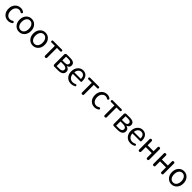

<svg xmlns="http://www.w3.org/2000/svg" viewBox="911 -3257 5970 5970"><g transform="rotate(45 3896.5 -272.0)"><path d="M306 13Q195 13 125 -62Q51 -139 51 -271Q51 -401 130 -482Q203 -557 313 -557Q387 -557 445 -514Q472 -492 450 -464Q425 -431 392 -458Q356 -481 316 -481Q242 -481 194 -422.5Q146 -364 146 -270.5Q146 -177 192.5 -120Q239 -63 314 -63Q363 -63 410 -93Q442 -117 464 -83Q481 -55 455 -35Q388 13 306 13Z M788 13Q683 13 612 -62Q536 -141 536 -271.5Q536 -402 612 -482Q683 -557 788 -557Q894 -557 964 -482Q1040 -401 1040 -271Q1040 -141 964 -62Q893 13 788 13ZM788 -63Q859 -63 902.5 -120Q946 -177 946 -271Q946 -365 902 -423Q860 -481 788 -481Q718 -481 674.5 -423Q631 -365 631 -271Q631 -177 674 -120Q717 -63 788 -63Z M1394 13Q1289 13 1218 -62Q1142 -141 1142 -271.5Q1142 -402 1218 -482Q1289 -557 1394 -557Q1500 -557 1570 -482Q1646 -401 1646 -271Q1646 -141 1570 -62Q1499 13 1394 13ZM1394 -63Q1465 -63 1508.5 -120Q1552 -177 1552 -271Q1552 -365 1508 -423Q1466 -481 1394 -481Q1324 -481 1280.5 -423Q1237 -365 1237 -271Q1237 -177 1280 -120Q1323 -63 1394 -63Z M1935 0Q1889 0 1889 -45V-469H1744Q1707 -469 1707 -506Q1707 -543 1744 -543H1935H2126Q2163 -543 2163 -506Q2163 -469 2126 -469H1980V-45Q1980 0 1935 0Z M2334 0Q2311 0 2297 -14Q2283 -28 2283 -51V-485Q2283 -511 2299 -527Q2315 -543 2341 -543H2492Q2692 -543 2692 -405Q2692 -316 2601 -290V-285Q2652 -273 2681 -244Q2715 -210 2715 -156Q2715 -77 2655 -37Q2599 0 2500 0H2391ZM2373 -65H2431H2490Q2625 -65 2625 -161Q2625 -203 2589 -226Q2553 -250 2484 -250H2373ZM2373 -315H2476Q2602 -315 2602 -397Q2602 -478 2482 -478H2427H2373Z M3069 13Q2957 13 2885 -62Q2809 -141 2809 -271Q2809 -398 2884 -480Q2955 -557 3054 -557Q3156 -557 3214 -488Q3270 -420 3270 -302Q3270 -290 3268 -270Q3266 -250 3243 -250H3083H2900Q2904 -163 2953.5 -111.5Q3003 -60 3080 -60Q3137 -60 3185 -85Q3216 -102 3233 -72Q3248 -43 3223 -28Q3151 13 3069 13ZM2899 -315H3044H3190Q3190 -397 3154.5 -440.5Q3119 -484 3055 -484Q2995 -484 2952 -440Q2907 -393 2899 -315Z M3558 0Q3512 0 3512 -45V-469H3367Q3330 -469 3330 -506Q3330 -543 3367 -543H3558H3749Q3786 -543 3786 -506Q3786 -469 3749 -469H3603V-45Q3603 0 3558 0Z M4105 13Q3994 13 3924 -62Q3850 -139 3850 -271Q3850 -401 3929 -482Q4002 -557 4112 -557Q4186 -557 4244 -514Q4271 -492 4249 -464Q4224 -431 4191 -458Q4155 -481 4115 -481Q4041 -481 3993 -422.5Q3945 -364 3945 -270.5Q3945 -177 3991.5 -120Q4038 -63 4113 -63Q4162 -63 4209 -93Q4241 -117 4263 -83Q4280 -55 4254 -35Q4187 13 4105 13Z M4554 0Q4508 0 4508 -45V-469H4363Q4326 -469 4326 -506Q4326 -543 4363 -543H4554H4745Q4782 -543 4782 -506Q4782 -469 4745 -469H4599V-45Q4599 0 4554 0Z M4953 0Q4930 0 4916 -14Q4902 -28 4902 -51V-485Q4902 -511 4918 -527Q4934 -543 4960 -543H5111Q5311 -543 5311 -405Q5311 -316 5220 -290V-285Q5271 -273 5300 -244Q5334 -210 5334 -156Q5334 -77 5274 -37Q5218 0 5119 0H5010ZM4992 -65H5050H5109Q5244 -65 5244 -161Q5244 -203 5208 -226Q5172 -250 5103 -250H4992ZM4992 -315H5095Q5221 -315 5221 -397Q5221 -478 5101 -478H5046H4992Z M5688 13Q5576 13 5504 -62Q5428 -141 5428 -271Q5428 -398 5503 -480Q5574 -557 5673 -557Q5775 -557 5833 -488Q5889 -420 5889 -302Q5889 -290 5887 -270Q5885 -250 5862 -250H5702H5519Q5523 -163 5572.5 -111.5Q5622 -60 5699 -60Q5756 -60 5804 -85Q5835 -102 5852 -72Q5867 -43 5842 -28Q5770 13 5688 13ZM5518 -315H5663H5809Q5809 -397 5773.5 -440.5Q5738 -484 5674 -484Q5614 -484 5571 -440Q5526 -393 5518 -315Z M6069 0Q6023 0 6023 -45V-498Q6023 -543 6069 -543Q6114 -543 6114 -498V-323H6376V-498Q6376 -543 6422 -543Q6467 -543 6467 -498V-45Q6467 0 6422 0Q6376 0 6376 -45V-242H6245H6114V-45Q6114 0 6069 0Z M6697 0Q6651 0 6651 -45V-498Q6651 -543 6697 -543Q6742 -543 6742 -498V-323H7004V-498Q7004 -543 7050 -543Q7095 -543 7095 -498V-45Q7095 0 7050 0Q7004 0 7004 -45V-242H6873H6742V-45Q6742 0 6697 0Z M7490 13Q7385 13 7314 -62Q7238 -141 7238 -271.5Q7238 -402 7314 -482Q7385 -557 7490 -557Q7596 -557 7666 -482Q7742 -401 7742 -271Q7742 -141 7666 -62Q7595 13 7490 13ZM7490 -63Q7561 -63 7604.5 -120Q7648 -177 7648 -271Q7648 -365 7604 -423Q7562 -481 7490 -481Q7420 -481 7376.5 -423Q7333 -365 7333 -271Q7333 -177 7376 -120Q7419 -63 7490 -63Z"/></g></svg>

Font: GenSenRounded JP R
Style: Regular
Weight: 400
Version: Version 1.501;PS 1;hotconv 16.6.51;makeotf.lib2.5.65220